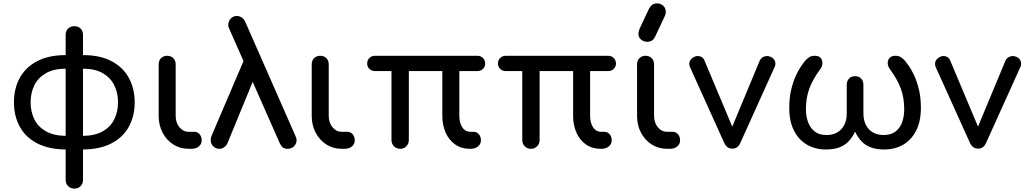

<svg xmlns="http://www.w3.org/2000/svg" viewBox="-20 -875 6034 1129"><path d="M468 4V-76Q540 -77 585.5 -103.5Q631 -130 652.5 -174.5Q674 -219 674 -273Q674 -328 652.5 -372.5Q631 -417 585.5 -444Q540 -471 468 -471V-551Q569 -551 636.5 -515Q704 -479 738 -416.5Q772 -354 772 -273Q772 -193 738 -130.5Q704 -68 636.5 -32.5Q569 3 468 4ZM366 4Q266 3 198 -32.5Q130 -68 96 -130.5Q62 -193 62 -273Q62 -354 96 -416.5Q130 -479 198 -515Q266 -551 366 -551V-471Q295 -471 249 -444Q203 -417 181.5 -372.5Q160 -328 160 -273Q160 -219 181.5 -174.5Q203 -130 249 -103.5Q295 -77 366 -76ZM417 234Q395 234 380.5 219.5Q366 205 366 183V-670Q366 -693 380.5 -707Q395 -721 417 -721Q440 -721 454 -707Q468 -693 468 -670V183Q468 205 454 219.5Q440 234 417 234Z M1089 0Q1039 0 999 -25.5Q959 -51 936 -95Q913 -139 913 -194V-497Q913 -519 927 -533Q941 -547 963 -547Q985 -547 999 -533Q1013 -519 1013 -497V-194Q1013 -154 1035 -127Q1057 -100 1089 -100H1123Q1141 -100 1153.5 -86Q1166 -72 1166 -50Q1166 -28 1149.5 -14Q1133 0 1107 0Z M1672 0Q1651 0 1641.5 -9Q1632 -18 1625 -33L1327 -708Q1325 -713 1323.5 -717.5Q1322 -722 1322 -726Q1322 -749 1336 -765Q1350 -781 1373 -781Q1389 -781 1402 -771.5Q1415 -762 1422 -747L1718 -74Q1724 -61 1724 -51Q1724 -30 1709 -15Q1694 0 1672 0ZM1270 0Q1248 0 1233.5 -15Q1219 -30 1219 -51Q1219 -63 1223 -74L1456 -619L1503 -484L1318 -34Q1311 -18 1298 -9Q1285 0 1270 0Z M1989 0Q1939 0 1899 -25.5Q1859 -51 1836 -95Q1813 -139 1813 -194V-497Q1813 -519 1827 -533Q1841 -547 1863 -547Q1885 -547 1899 -533Q1913 -519 1913 -497V-194Q1913 -154 1935 -127Q1957 -100 1989 -100H2023Q2041 -100 2053.5 -86Q2066 -72 2066 -50Q2066 -28 2049.5 -14Q2033 0 2007 0Z M2333 0Q2311 0 2296.5 -15Q2282 -30 2282 -51V-457H2186Q2165 -457 2152 -470Q2139 -483 2139 -501Q2139 -521 2152 -534Q2165 -547 2186 -547H2786Q2807 -547 2820 -534Q2833 -521 2833 -501Q2833 -483 2820 -470Q2807 -457 2786 -457H2681V-194Q2681 -154 2698 -127Q2715 -100 2747 -100H2765Q2783 -100 2795.5 -86Q2808 -72 2808 -50Q2808 -28 2791 -14Q2774 0 2748 0H2743Q2693 0 2656.5 -25.5Q2620 -51 2600.5 -95Q2581 -139 2581 -194V-457H2384V-51Q2384 -30 2369.5 -15Q2355 0 2333 0Z M3102 0Q3080 0 3065.5 -15Q3051 -30 3051 -51V-457H2955Q2934 -457 2921 -470Q2908 -483 2908 -501Q2908 -521 2921 -534Q2934 -547 2955 -547H3555Q3576 -547 3589 -534Q3602 -521 3602 -501Q3602 -483 3589 -470Q3576 -457 3555 -457H3450V-194Q3450 -154 3467 -127Q3484 -100 3516 -100H3534Q3552 -100 3564.5 -86Q3577 -72 3577 -50Q3577 -28 3560 -14Q3543 0 3517 0H3512Q3462 0 3425.5 -25.5Q3389 -51 3369.5 -95Q3350 -139 3350 -194V-457H3153V-51Q3153 -30 3138.5 -15Q3124 0 3102 0Z M3902 0Q3852 0 3812 -25.5Q3772 -51 3749 -95Q3726 -139 3726 -194V-497Q3726 -519 3740 -533Q3754 -547 3776 -547Q3798 -547 3812 -533Q3826 -519 3826 -497V-194Q3826 -154 3848 -127Q3870 -100 3902 -100H3936Q3954 -100 3966.5 -86Q3979 -72 3979 -50Q3979 -28 3962.5 -14Q3946 0 3920 0ZM3786 -629Q3766 -629 3750 -642Q3734 -655 3734 -677Q3734 -684 3735.5 -690Q3737 -696 3741 -706L3793 -817Q3803 -838 3814.5 -846.5Q3826 -855 3844 -855Q3864 -855 3879.5 -841.5Q3895 -828 3895 -806Q3895 -801 3894 -795Q3893 -789 3890 -782L3834 -663Q3824 -642 3812 -635.5Q3800 -629 3786 -629Z M4287 -1Q4254 -1 4239 -34L4037 -481Q4030 -498 4036 -514Q4042 -530 4061 -540Q4078 -549 4096.5 -543.5Q4115 -538 4122 -520L4310 -73H4262L4448 -520Q4457 -537 4475.5 -543Q4494 -549 4513 -540Q4531 -532 4537 -515Q4543 -498 4535 -481L4333 -34Q4318 -1 4287 -1Z M4836 4Q4774 4 4725.5 -24Q4677 -52 4649 -106.5Q4621 -161 4621 -241Q4621 -301 4632.5 -348.5Q4644 -396 4660 -430.5Q4676 -465 4691 -486Q4706 -507 4712 -515Q4725 -530 4738.5 -538.5Q4752 -547 4770 -547Q4796 -547 4806.5 -533.5Q4817 -520 4816 -502.5Q4815 -485 4805 -471Q4760 -410 4739.5 -355.5Q4719 -301 4719 -231Q4719 -193 4731 -158.5Q4743 -124 4769.5 -102.5Q4796 -81 4841 -81Q4877 -81 4903.5 -96.5Q4930 -112 4944.5 -140.5Q4959 -169 4959 -208V-376Q4959 -399 4972.5 -413Q4986 -427 5008 -427Q5031 -427 5044 -413Q5057 -399 5057 -376V-208Q5057 -169 5071.5 -140.5Q5086 -112 5113 -96.5Q5140 -81 5175 -81Q5220 -81 5247 -102.5Q5274 -124 5285.5 -158.5Q5297 -193 5297 -231Q5297 -301 5276.5 -355.5Q5256 -410 5211 -471Q5201 -485 5200 -502.5Q5199 -520 5210 -533.5Q5221 -547 5246 -547Q5264 -547 5277.5 -538.5Q5291 -530 5304 -515Q5310 -507 5325 -486Q5340 -465 5356 -430.5Q5372 -396 5383.5 -348.5Q5395 -301 5395 -241Q5395 -161 5367 -106.5Q5339 -52 5290.5 -24Q5242 4 5180 4Q5132 4 5099 -9Q5066 -22 5044.5 -45.5Q5023 -69 5008 -101Q4993 -69 4971.5 -45.5Q4950 -22 4917.5 -9Q4885 4 4836 4Z M5732 -1Q5699 -1 5684 -34L5482 -481Q5475 -498 5481 -514Q5487 -530 5506 -540Q5523 -549 5541.5 -543.5Q5560 -538 5567 -520L5755 -73H5707L5893 -520Q5902 -537 5920.5 -543Q5939 -549 5958 -540Q5976 -532 5982 -515Q5988 -498 5980 -481L5778 -34Q5763 -1 5732 -1Z"/></svg>

Font: Comfortaa
Style: Bold
Weight: 700
Designer: Johan Aakerlund
Foundry: Johan Aakerlund
Version: Version 3.104; ttfautohint (v1.8.1.43-b0c9)